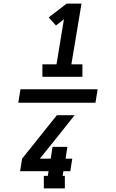

<svg xmlns="http://www.w3.org/2000/svg" viewBox="-20 -870 640 1060"><path d="M214 -446V-515H292L333 -764L289 -729L249 -774L348 -850H430L374 -515H435V-446ZM338 170H222V101H244L248 75H91L102 6L294 -234H392L294 -111L200 6H260L270 -59H352L342 6H379L368 75H330L326 101H338ZM507 -303H81L93 -377H519Z"/></svg>

Font: Iosevka Slab Extended Oblique
Style: Bold
Weight: 700
Width: 7
Italic angle: -9°
Monospace: yes
Designer: Belleve Invis
Foundry: Belleve Invis
Version: Version 11.1.1; ttfautohint (v1.8.3)